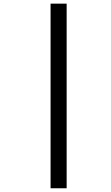

<svg xmlns="http://www.w3.org/2000/svg" viewBox="-20 -779 598 1038"><path d="M253.4 -759.3H340.3V238.8H253.4Z"/></svg>

Font: Viking Open Sans Light
Style: Bold Italic
Weight: 600
Italic angle: -12°
Foundry: Ascender Corporation
Version: Version 2.000